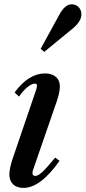

<svg xmlns="http://www.w3.org/2000/svg" viewBox="-20 -884 408 914"><path d="M92 10.5Q60.5 10.5 42.5 -6.5Q24.5 -23.5 24.5 -54Q24.5 -67.5 28.5 -86.5Q32.5 -105.5 39 -125L152.5 -458Q162 -486 146.5 -486Q131.5 -486 110.5 -469Q89.5 -452 70.5 -424L49.5 -444Q116.5 -534.5 194.5 -534.5Q227 -534.5 246 -518Q265 -501.5 265 -472Q265 -458.5 260.8 -439.2Q256.5 -420 250 -401L137.5 -75.5Q134.5 -66 134.5 -61Q134.5 -46.5 148 -46.5Q161 -46.5 181.2 -65Q201.5 -83.5 242.5 -133.5L263.5 -118.5Q172.5 10.5 92 10.5ZM190.5 -637 173.5 -651.5 262.5 -814Q289 -863.5 321.5 -863.5Q341 -863.5 354.2 -850Q367.5 -836.5 367.5 -815.5Q367.5 -799 357 -781.8Q346.5 -764.5 320.5 -743.5Z"/></svg>

Font: Libre Caslon Condensed SemiBold Italic
Style: Regular
Weight: 600
Italic angle: -22.583°
Designer: Pablo Impallari, Rodrigo Fuenzalida, Katja Schimmel, Ertekin Erdin
Foundry: Pablo Impallari, Rodrigo Fuenzalida
Version: Version 2.000; ttfautohint (v1.8.4.7-5d5b);gftools[0.9.33]